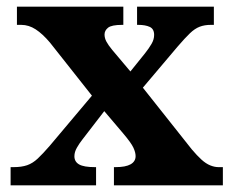

<svg xmlns="http://www.w3.org/2000/svg" viewBox="-20 -556 696 576"><path d="M11.8 0V-54.6H20.8Q44.8 -54.6 61.5 -60.4Q78.2 -66.2 93.4 -80.5Q108.6 -94.8 129.2 -118.6L255.8 -269L129.8 -428.4Q107.8 -454.4 87.1 -467.9Q66.4 -481.4 43.8 -481.4H30.8V-536H350V-481.4H346.4Q314.8 -481.4 304.2 -472.9Q293.6 -464.4 293.6 -452.4Q293.6 -442 299 -431.6Q304.4 -421.2 316.6 -406.4L371.2 -341.6L415 -396Q427 -411.2 434.7 -424.5Q442.4 -437.8 442.4 -451.2Q442.4 -469.2 429.2 -475.3Q416 -481.4 394.8 -481.4H391.2V-536H621.6V-481.4H612.6Q593.6 -481.4 579 -475.8Q564.4 -470.2 549.7 -456.1Q535 -442 512.8 -416.2L408.6 -293L555.6 -107.6Q571.2 -89.2 584.4 -77.2Q597.6 -65.2 610.6 -59.9Q623.6 -54.6 635.6 -54.6H648.6V0H321.8V-54.6H326.8Q356.8 -54.6 371.8 -63.1Q386.8 -71.6 386.8 -87.6Q386.8 -98.6 380.2 -113Q373.6 -127.4 348.8 -156.6L292.8 -222.6L227 -137.2Q218 -125.8 210.6 -112.8Q203.2 -99.8 203.2 -87.2Q203.2 -70.8 217.4 -62.7Q231.6 -54.6 264.6 -54.6H268.2V0Z"/></svg>

Font: Noto Serif Hentaigana ExtraLight
Style: Regular
Weight: 200
Designer: Kazuhiro Yamada
Foundry: nipponia
Version: Version 1.000